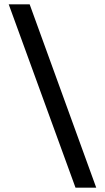

<svg xmlns="http://www.w3.org/2000/svg" viewBox="-20 -780 481 880"><path d="M20 -760 326 80H421L116 -760Z"/></svg>

Font: Gully Medium
Style: Regular
Weight: 500
Designer: jaikishan Patel
Foundry: MagicType
Version: Version 1.000;Glyphs 3.2 (3242)